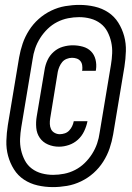

<svg xmlns="http://www.w3.org/2000/svg" viewBox="-20 -732 540 784"><path d="M196 32Q164 32 133.5 25Q103 18 78 1.5Q53 -15 37 -40.5Q21 -66 13 -95.5Q5 -125 6 -157Q7 -189 12 -221L58 -497Q63 -526 72.5 -554Q82 -582 98.5 -608Q115 -634 138 -654.5Q161 -675 189 -688.5Q217 -702 246.5 -707Q276 -712 304 -712Q336 -712 366.5 -705Q397 -698 422 -681.5Q447 -665 463 -639.5Q479 -614 487 -584.5Q495 -555 494 -523Q493 -491 488 -459L442 -183Q437 -154 427.5 -126Q418 -98 401.5 -72Q385 -46 362 -25.5Q339 -5 311 8.5Q283 22 253.5 27Q224 32 196 32ZM197 -18Q219 -18 242 -22.5Q265 -27 286.5 -38Q308 -49 325.5 -66Q343 -83 356 -103.5Q369 -124 376.5 -146Q384 -168 387 -191L433 -467Q437 -491 438 -514.5Q439 -538 434 -560.5Q429 -583 418.5 -603Q408 -623 390 -636.5Q372 -650 349.5 -656Q327 -662 303 -662Q281 -662 258 -657.5Q235 -653 213.5 -642Q192 -631 174.5 -614Q157 -597 144 -576.5Q131 -556 123.5 -534Q116 -512 113 -489L67 -213Q63 -189 62 -165.5Q61 -142 66 -119.5Q71 -97 81.5 -77Q92 -57 110 -43.5Q128 -30 150.5 -24Q173 -18 197 -18ZM221 -133Q197 -133 176 -142Q155 -151 142.5 -169Q130 -187 128 -210.5Q126 -234 130 -257L162 -447Q165 -467 174 -486.5Q183 -506 199.5 -520.5Q216 -535 236.5 -541Q257 -547 277 -547Q298 -547 318 -541.5Q338 -536 351.5 -522.5Q365 -509 370 -489Q375 -469 372 -448L371 -443H315L316 -446Q317 -456 315.5 -466Q314 -476 308 -483Q302 -490 293 -493Q284 -496 274 -496Q263 -496 252 -491.5Q241 -487 234 -478.5Q227 -470 222.5 -459.5Q218 -449 216 -439L185 -249Q183 -237 183.5 -225.5Q184 -214 188.5 -204.5Q193 -195 203 -189.5Q213 -184 224 -184Q234 -184 244.5 -187.5Q255 -191 262.5 -199Q270 -207 274.5 -216.5Q279 -226 281 -236V-237H337V-236Q333 -216 323.5 -196Q314 -176 298 -161.5Q282 -147 261.5 -140Q241 -133 221 -133Z"/></svg>

Font: Iosevka Oblique
Style: Regular
Weight: 400
Italic angle: -9°
Monospace: yes
Designer: Belleve Invis
Foundry: Belleve Invis
Version: Version 32.5.0; ttfautohint (v1.8.4)